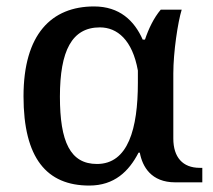

<svg xmlns="http://www.w3.org/2000/svg" viewBox="-20 -566 661 596"><path d="M257 10C335 10 380 -34 410 -92H414C422 -49 449 0 524 0H608V-45H600C547 -45 518 -78 518 -136V-338C518 -404 532 -497 544 -536H479C457 -510 441 -476 430 -443H423C397 -502 351 -546 272 -546C140 -546 53 -460 53 -267C53 -75 125 10 257 10ZM281 -57C198 -57 166 -126 166 -266C166 -408 203 -481 290 -481C344 -481 391 -442 408 -347V-309C408 -167 378 -57 281 -57Z"/></svg>

Font: Noto Serif Thai Medium
Style: Regular
Weight: 500
Designer: Monotype Design Team
Foundry: Monotype Imaging Inc.
Version: Version 1.901;PS 001.901;hotconv 1.0.88;makeotf.lib2.5.64775